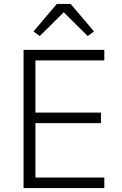

<svg xmlns="http://www.w3.org/2000/svg" viewBox="-20 -950 614 970"><path d="M99 0V-698H507V-645H159V-381H490V-328H159V-53H507V0ZM337 -930 455 -791 423 -768 302 -888 181 -768 149 -791 267 -930Z"/></svg>

Font: IBM Plex Sans Thai Looped Light
Style: Regular
Weight: 300
Designer: Mike Abbink, Paul van der Laan, Pieter van Rosmalen, Ben Mitchell, Mark Frömberg
Foundry: Bold Monday
Version: Version 1.1